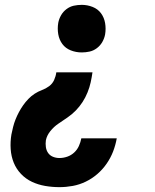

<svg xmlns="http://www.w3.org/2000/svg" viewBox="-20 -558 640 791"><path d="M225 213Q195 213 166 208Q137 203 111.5 191Q86 179 66.5 158.5Q47 138 36.5 112Q26 86 24 56Q22 26 27 -4Q30 -19 34 -35Q38 -51 44 -66Q50 -81 58 -96Q66 -111 75.5 -124.5Q85 -138 97 -150.5Q109 -163 123 -172Q137 -181 153 -187Q169 -193 182.5 -203Q196 -213 203 -228.5Q210 -244 212 -260H361Q358 -239 353.5 -218.5Q349 -198 340.5 -177Q332 -156 320 -137.5Q308 -119 292.5 -103Q277 -87 258 -74Q239 -61 220.5 -48.5Q202 -36 187.5 -18Q173 0 169 20Q167 34 169 48Q171 62 178.5 72.5Q186 83 198.5 88Q211 93 225 93Q241 93 257 87.5Q273 82 285.5 70.5Q298 59 305 43.5Q312 28 315 12H461Q456 40 446 66Q436 92 419.5 116Q403 140 381 159Q359 178 333 190.5Q307 203 279.5 208Q252 213 225 213ZM317 -342Q293 -342 271.5 -350.5Q250 -359 237 -376.5Q224 -394 220 -417Q216 -440 220 -464Q223 -480 231.5 -495Q240 -510 254 -520.5Q268 -531 284 -534.5Q300 -538 317 -538Q340 -538 361.5 -529.5Q383 -521 396 -503.5Q409 -486 413 -463Q417 -440 413 -416Q410 -400 401.5 -385Q393 -370 379 -359.5Q365 -349 349 -345.5Q333 -342 317 -342Z"/></svg>

Font: Iosevka Slab Heavy Extended
Style: Italic
Weight: 900
Width: 7
Italic angle: -9°
Monospace: yes
Designer: Belleve Invis
Foundry: Belleve Invis
Version: Version 11.1.0; ttfautohint (v1.8.3)